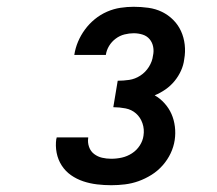

<svg xmlns="http://www.w3.org/2000/svg" viewBox="-20 -863 640 566"><path d="M308 -317Q287 -317 266 -319.5Q245 -322 225.5 -328.5Q206 -335 189.5 -346.5Q173 -358 162 -375Q151 -392 147 -412.5Q143 -433 146 -454Q147 -455 147 -456Q147 -457 147 -458H240Q240 -458 240 -457.5Q240 -457 240 -456Q238 -443 242.5 -430Q247 -417 257.5 -409Q268 -401 281 -398Q294 -395 308 -395Q324 -395 339.5 -398.5Q355 -402 369 -411Q383 -420 392 -434Q401 -448 403 -463Q406 -482 400 -499.5Q394 -517 381 -528.5Q368 -540 350 -543.5Q332 -547 314 -547L327 -625Q344 -625 361 -627.5Q378 -630 393.5 -640Q409 -650 419 -666Q429 -682 431 -699Q434 -712 431.5 -725Q429 -738 421 -747.5Q413 -757 400.5 -761Q388 -765 374 -765Q361 -765 347 -761.5Q333 -758 321 -749Q309 -740 301.5 -727.5Q294 -715 292 -701H199Q202 -721 210 -740Q218 -759 230.5 -776Q243 -793 259.5 -806.5Q276 -820 295.5 -828.5Q315 -837 335 -840Q355 -843 374 -843Q396 -843 417.5 -840Q439 -837 457.5 -828Q476 -819 490.5 -804.5Q505 -790 513.5 -771.5Q522 -753 524.5 -731.5Q527 -710 523 -688Q521 -671 513.5 -654.5Q506 -638 494.5 -624Q483 -610 468 -599.5Q453 -589 436 -582Q452 -573 465 -558.5Q478 -544 485.5 -527Q493 -510 495.5 -490Q498 -470 495 -450Q492 -430 483 -411Q474 -392 459.5 -375.5Q445 -359 426.5 -347.5Q408 -336 388.5 -329Q369 -322 348.5 -319.5Q328 -317 308 -317Z"/></svg>

Font: Iosevka Curly Slab XBdExObl
Style: Regular
Weight: 800
Width: 7
Italic angle: -9°
Monospace: yes
Designer: Belleve Invis
Foundry: Belleve Invis
Version: Version 11.1.0; ttfautohint (v1.8.3)